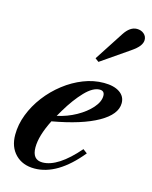

<svg xmlns="http://www.w3.org/2000/svg" viewBox="-128 -946 820 1039"><g transform="rotate(15 282.0 -426.0)"><path d="M166.5 10.5Q100 10.5 59.8 -30.2Q19.5 -71 19.5 -139.5Q19.5 -197 41.5 -254Q63.5 -311 102 -361.5Q140.5 -412 190.8 -451Q241 -490 297.5 -512.2Q354 -534.5 412 -534.5Q468 -534.5 500 -512.8Q532 -491 532 -453Q532 -390 442.8 -339.5Q353.5 -289 190 -260Q143 -167 143 -102Q143 -32.5 200 -32.5Q286.5 -32.5 396.5 -159.5L420 -142Q295.5 10.5 166.5 10.5ZM210 -296Q266.5 -308 315.8 -335.5Q365 -363 395.5 -397.8Q426 -432.5 426 -465.5Q426 -493.5 399 -493.5Q361 -493.5 316.2 -446.8Q271.5 -400 229.5 -329.5ZM352.5 -636.5 332.5 -651.5 438 -814Q469.5 -863 508.5 -863Q532 -863 547.8 -849.5Q563.5 -836 563.5 -815.5Q563.5 -799 551 -781.8Q538.5 -764.5 507 -743Z"/></g></svg>

Font: Libre Caslon Text SemiBold Italic
Style: Regular
Weight: 600
Italic angle: -22.583°
Designer: Pablo Impallari, Rodrigo Fuenzalida, Katja Schimmel
Foundry: Pablo Impallari, Rodrigo Fuenzalida
Version: Version 2.000